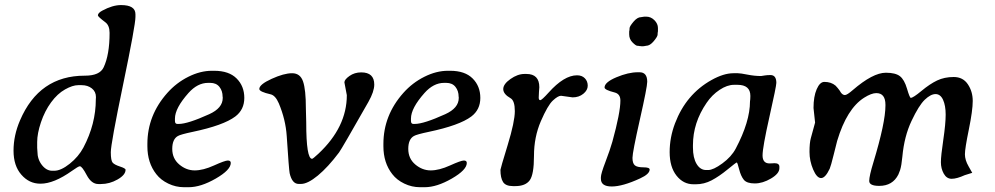

<svg xmlns="http://www.w3.org/2000/svg" viewBox="-20 -743 3986 769"><path d="M189 -59.1H197.3Q224.1 -59.1 259.3 -87.2Q294.4 -115.2 314 -151.9Q363.8 -246.1 363.8 -345.2L364.3 -354Q364.3 -376 347.9 -388.9Q331.5 -401.9 307.1 -401.9H293Q271 -401.9 240.5 -384.8Q210 -367.7 184.6 -333Q159.2 -298.3 144 -253.2Q128.9 -208 128.9 -174.3V-150.9Q129.9 -141.1 129.9 -136.2Q129.9 -105 147.9 -82Q166 -59.1 189 -59.1ZM522.5 -675.3Q522.5 -642.1 473.1 -404.5Q423.8 -167 423.8 -133.3Q423.8 -99.6 431.4 -91.3Q439 -83 460.9 -75.9Q482.9 -68.8 482.9 -63Q482.9 -42.5 450.9 -24.2Q418.9 -5.9 384.3 -5.9H374Q346.2 -5.9 327.4 -41.5Q308.6 -77.1 299.8 -77.1Q293.9 -77.1 268.1 -58.6Q195.8 -7.3 142.6 -7.3Q142.1 -7.3 141.6 -7.3Q96.7 -7.3 65.4 -43.5Q34.2 -79.1 34.2 -139.6Q34.2 -200.7 60.1 -260.7Q136.7 -439.9 319.3 -439.9H320.3Q379.4 -439.9 395 -473.1Q418.9 -523.4 418.9 -611.3Q418.9 -641.1 401.9 -653.8Q372.1 -676.3 372.1 -681.2Q372.1 -690.9 389.2 -700.2Q430.7 -722.7 464.8 -722.7Q522.5 -722.7 522.5 -686Z M680.7 -268.1V-258.8Q680.7 -246.6 690.4 -246.6H695.8Q731.9 -246.6 817.9 -285.6Q872.1 -310.1 872.1 -350.6V-353L871.6 -356Q871.6 -378.9 858.9 -395Q846.2 -411.1 821.8 -411.1H813.5Q771 -411.1 734.9 -370.6Q680.7 -309.6 680.7 -268.1ZM735.8 6.8H716.8Q684.1 6.8 654.1 -7.6Q624 -22 606 -45.4Q570.3 -90.8 570.3 -157.2V-166.5Q570.3 -281.2 650.4 -371.1Q686.5 -411.6 734.4 -435.5Q782.2 -459.5 828.6 -459.5H837.9Q897 -459.5 927.7 -428.7Q958.5 -397.9 958.5 -350.8Q958.5 -303.7 922.4 -276.4Q875 -240.7 751.5 -214.8Q703.1 -204.6 692.4 -198.2Q669.9 -185.5 669.9 -146.7Q669.9 -107.9 698 -84.2Q726.1 -60.5 759.8 -60.5Q793.5 -60.5 837.2 -80.3Q880.9 -100.1 892.6 -100.1Q904.3 -100.1 904.3 -90.3Q904.3 -62.5 844.2 -27.8Q784.2 6.8 735.8 6.8Z M1426.8 -453.1Q1479 -453.1 1479 -404.3Q1479 -376.5 1455.6 -335Q1349.1 -147.5 1337.9 -132.3Q1293.9 -73.7 1253.2 -40Q1212.4 -6.3 1185.5 -6.3H1176.3Q1149.9 -6.3 1140.1 -49.3Q1137.2 -63.5 1128.4 -198.2Q1124 -264.2 1096.7 -329.1Q1083 -360.8 1064 -365.2Q1018.6 -375.5 1018.6 -386.7Q1018.6 -404.8 1067.9 -427.2Q1117.2 -449.7 1149.9 -449.7Q1182.6 -449.7 1193.8 -416.7Q1205.1 -383.8 1205.1 -309.1L1206.5 -252.4Q1206.5 -106.9 1230 -106.9Q1233.4 -106.9 1255.4 -127.4Q1369.1 -233.9 1369.1 -361.8L1359.4 -413.1Q1359.4 -424.3 1379.6 -438.7Q1399.9 -453.1 1426.8 -453.1Z M1626 -268.1V-258.8Q1626 -246.6 1635.7 -246.6H1641.1Q1677.2 -246.6 1763.2 -285.6Q1817.4 -310.1 1817.4 -350.6V-353L1816.9 -356Q1816.9 -378.9 1804.2 -395Q1791.5 -411.1 1767.1 -411.1H1758.8Q1716.3 -411.1 1680.2 -370.6Q1626 -309.6 1626 -268.1ZM1681.2 6.8H1662.1Q1629.4 6.8 1599.4 -7.6Q1569.3 -22 1551.3 -45.4Q1515.6 -90.8 1515.6 -157.2V-166.5Q1515.6 -281.2 1595.7 -371.1Q1631.8 -411.6 1679.7 -435.5Q1727.5 -459.5 1773.9 -459.5H1783.2Q1842.3 -459.5 1873 -428.7Q1903.8 -397.9 1903.8 -350.8Q1903.8 -303.7 1867.7 -276.4Q1820.3 -240.7 1696.8 -214.8Q1648.4 -204.6 1637.7 -198.2Q1615.2 -185.5 1615.2 -146.7Q1615.2 -107.9 1643.3 -84.2Q1671.4 -60.5 1705.1 -60.5Q1738.8 -60.5 1782.5 -80.3Q1826.2 -100.1 1837.9 -100.1Q1849.6 -100.1 1849.6 -90.3Q1849.6 -62.5 1789.6 -27.8Q1729.5 6.8 1681.2 6.8Z M2043.9 2.4H2034.7Q2005.4 2.4 1994.9 -13.9Q1984.4 -30.3 1984.4 -63Q1984.4 -67.4 2013.2 -161.6Q2042 -255.9 2042 -297.9Q2042 -339.8 2024.9 -349.6Q1995.6 -366.2 1995.6 -386.2Q1995.6 -406.2 2024.4 -426.5Q2053.2 -446.8 2080.6 -446.8H2088.4Q2140.1 -446.8 2140.1 -393.6L2138.7 -375Q2137.7 -362.8 2137.7 -352.3Q2137.7 -341.8 2143.8 -341.8Q2149.9 -341.8 2177.2 -372.1Q2239.3 -441.4 2291 -441.4Q2311 -441.4 2322.5 -429.4Q2334 -417.5 2334 -399.7Q2334 -381.8 2316.4 -367.4Q2298.8 -353 2273.4 -353L2227.1 -359.4Q2214.8 -359.4 2194.3 -340.3Q2173.8 -321.3 2146.2 -257.6Q2118.7 -193.8 2118.7 -118.9Q2118.7 -43.9 2101.6 -20.8Q2084.5 2.4 2043.9 2.4Z M2568.4 -676.3Q2586.9 -676.3 2601.1 -662.1Q2615.2 -647.9 2615.2 -630.9V-617.7Q2613.8 -611.8 2613.8 -604.2Q2613.8 -596.7 2598.4 -578.1Q2583 -559.6 2567.9 -559.6Q2564.9 -558.6 2562.5 -558.6L2555.2 -557.6H2549.3L2547.4 -558.1H2543.5Q2538.6 -559.6 2532.7 -559.6Q2526.9 -559.6 2513.4 -573Q2500 -586.4 2500 -605.5V-616.7Q2501.5 -622.6 2501.5 -629.9Q2501.5 -637.2 2517.1 -655.8Q2532.7 -674.3 2547.4 -674.3L2560.5 -676.3ZM2464.8 -340.3Q2464.8 -366.7 2441.9 -372.6Q2401.4 -382.8 2401.4 -392.6Q2401.4 -413.6 2449 -433.6Q2496.6 -453.6 2534.7 -453.6H2541.5Q2572.3 -453.6 2572.3 -415.5Q2572.3 -394.5 2542.7 -263.7Q2513.2 -132.8 2513.2 -110.8Q2513.2 -88.9 2522.7 -80.8Q2532.2 -72.8 2557.1 -72.8Q2582 -72.8 2582 -64Q2582 -45.9 2543.5 -28.3Q2473.6 3.9 2430.2 3.9Q2386.7 3.9 2386.7 -26.9V-33.2Q2386.7 -46.9 2405 -94.7Q2423.3 -142.6 2432.6 -175.3Q2464.8 -292 2464.8 -340.3Z M2808.1 -62H2816.4Q2836.9 -62 2873 -88.4Q2909.2 -114.7 2926.8 -147.9Q2983.9 -255.9 2983.9 -336.9L2984.9 -345.7L2985.4 -358.9Q2985.4 -403.3 2933.6 -403.3H2919.9Q2892.6 -403.3 2862.1 -383.1Q2831.5 -362.8 2810.1 -331.1Q2755.4 -251.5 2755.4 -161.6V-152.3Q2755.4 -110.8 2770 -86.4Q2784.7 -62 2808.1 -62ZM2917.5 -449.7H2935.5Q2945.8 -449.7 2973.9 -444.1Q3002 -438.5 3028.3 -438.5L3043.9 -440.9Q3053.2 -442.4 3065.9 -442.4Q3089.4 -442.4 3089.4 -411.1Q3089.4 -397.9 3061.8 -275.4Q3034.2 -152.8 3034.2 -120.6Q3034.2 -88.4 3062.5 -88.4L3074.7 -88.9L3081.5 -89.4Q3101.6 -89.4 3101.6 -75.2V-69.3Q3101.6 -47.9 3068.1 -28.1Q3034.7 -8.3 3002.9 -8.3Q2971.2 -8.3 2959.2 -22.9Q2947.3 -37.6 2940.4 -64.9Q2933.6 -92.3 2930.9 -92.3Q2928.2 -92.3 2894.3 -64.5Q2860.4 -36.6 2830.3 -20.8Q2800.3 -4.9 2766.6 -4.9H2757.8Q2716.8 -4.9 2689.5 -39.6Q2662.1 -74.2 2662.1 -133.8Q2662.1 -192.4 2683.6 -249Q2728 -365.7 2829.6 -422.4Q2878.4 -449.7 2917.5 -449.7Z M3526.4 -321.8Q3526.4 -322.3 3526.4 -323.2Q3526.4 -370.1 3489.7 -370.1Q3470.2 -370.1 3440.9 -351.6Q3371.6 -307.6 3333 -178.7Q3330.6 -169.9 3319.1 -123.5Q3307.6 -77.1 3303.2 -67.4Q3285.6 -29.8 3268.6 -29.8Q3251.5 -29.8 3236.8 -64.2Q3222.2 -98.6 3222.2 -134.5Q3222.2 -170.4 3227.5 -189.5Q3244.6 -250 3244.6 -252L3238.3 -310.5Q3238.3 -356.4 3251 -385.7Q3263.7 -415 3281.7 -415Q3309.1 -415 3326.7 -399.9L3335 -390.6L3342.3 -381.3L3348.1 -372.1Q3355.5 -362.3 3364 -362.3Q3372.6 -362.3 3395 -381.8Q3476.1 -451.7 3527.8 -451.7H3528.3Q3566.4 -451.7 3584.2 -438Q3602.1 -424.3 3612.8 -387.7Q3623.5 -351.1 3627.9 -351.1Q3637.2 -351.1 3670.7 -378.9Q3704.1 -406.7 3733.4 -420.7Q3762.7 -434.6 3799.8 -434.6Q3836.9 -434.6 3856.4 -405.5Q3876 -376.5 3876 -338.6Q3876 -300.8 3860.4 -224.4Q3844.7 -147.9 3844.7 -125Q3844.7 -102.1 3859.4 -76.7Q3874 -51.3 3874 -50.8L3844.2 -41.5Q3812 -26.9 3791.7 -26.9Q3771.5 -26.9 3760 -47.4Q3748.5 -67.9 3748.5 -93.3Q3748.5 -118.7 3758.1 -183.1Q3767.6 -247.6 3767.6 -283.9Q3767.6 -320.3 3757.1 -343.3Q3746.6 -366.2 3727.1 -366.2Q3707.5 -366.2 3683.8 -343.5Q3660.2 -320.8 3630.9 -258.8Q3601.6 -196.8 3594.2 -116.2Q3590.8 -79.6 3585 -61.5L3578.1 -43.9Q3555.2 1.5 3501.5 1.5Q3461.4 1.5 3461.4 -18.3Q3461.4 -38.1 3478 -92.3Q3526.4 -252 3526.4 -320.3Z"/></svg>

Font: Averia Serif Libre
Style: Italic
Weight: 400
Italic angle: -7.90001°
Version: Version 1.002